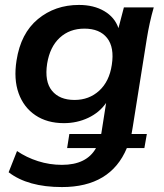

<svg xmlns="http://www.w3.org/2000/svg" viewBox="-20 -535 663 778"><path d="M231 223Q93 223 15 163L49 77Q87 103 134 118Q181 133 231 133Q331 133 369 65H252L261 8H390L391 3L410 -118Q383 -79 337.5 -57.5Q292 -36 239 -36Q171 -36 123.5 -68Q76 -100 55.5 -157Q35 -214 47 -290Q64 -400 133.5 -457.5Q203 -515 300 -515Q360 -515 402.5 -490Q445 -465 460 -421L482 -505H603Q594 -474 587 -442Q580 -410 575 -379L518 -21Q516 -8 513 8H575L565 65H494Q428 223 231 223ZM282 -130Q341 -130 382 -167.5Q423 -205 433 -272Q444 -343 414 -381Q384 -419 322 -419Q262 -419 222 -382Q182 -345 171 -277Q160 -205 190.5 -167.5Q221 -130 282 -130Z"/></svg>

Font: Mulish
Style: Bold Italic
Weight: 700
Italic angle: -9°
Designer: Vernon Adams
Foundry: Vernon Adams
Version: Version 3.603; ttfautohint (v1.8.3)